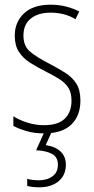

<svg xmlns="http://www.w3.org/2000/svg" viewBox="-20 -559 401 819"><path d="M323 -130Q323 -65 284 -27.5Q245 10 168 10Q126 10 92.5 0Q59 -10 37 -22V-63Q64 -46 98 -35.5Q132 -25 168 -25Q228 -25 256.5 -53Q285 -81 285 -130Q285 -163 272 -184Q259 -205 234 -221Q209 -237 175 -254Q137 -273 107.5 -292Q78 -311 60.5 -338Q43 -365 43 -407Q43 -465 82.5 -502Q122 -539 196 -539Q231 -539 262 -531Q293 -523 318 -510L302 -477Q257 -505 195 -505Q143 -505 111.5 -480Q80 -455 80 -407Q80 -362 109 -338Q138 -314 191 -287Q227 -268 257.5 -249Q288 -230 305.5 -202.5Q323 -175 323 -130ZM261 143Q261 188 230 214Q199 240 147 240Q118 240 96 234V204Q119 210 145 210Q181 210 204 193Q227 176 227 144Q227 111 202 97.5Q177 84 134 82L171 0H202L175 60Q216 66 238.5 87.5Q261 109 261 143Z"/></svg>

Font: Noto Sans Lao Condensed ExtraLight
Style: Regular
Weight: 200
Width: 3
Designer: Monotype Design Team
Foundry: Monotype Imaging Inc.
Version: Version 2.003; ttfautohint (v1.8.4.7-5d5b)